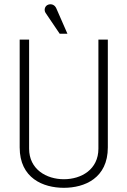

<svg xmlns="http://www.w3.org/2000/svg" viewBox="-20 -890 606 917"><path d="M74 -701V-186C74 -39 186 7 285 7C384 7 495 -39 495 -186V-701H450V-180C450 -81 369 -34 285 -34C202 -34 119 -81 119 -180V-701ZM249 -850C242 -866 227 -873 211 -868C193 -862 189 -841 198 -828L265 -729H302Z"/></svg>

Font: Advent Pro
Style: Light
Weight: 300
Designer: Andreas Kalpakidis
Foundry: Andreas Kalpakidis
Version: Version 2.002 2007